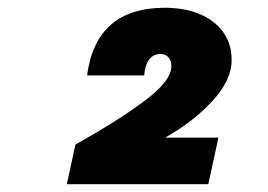

<svg xmlns="http://www.w3.org/2000/svg" viewBox="-20 -783 690 494"><path d="M421 -613Q421 -627 413.5 -635.5Q406 -644 393 -644Q374 -644 363.5 -629.5Q353 -615 351 -589H204Q227 -763 404 -763Q456 -763 494.5 -746.5Q533 -730 554.5 -700Q576 -670 576 -629Q576 -576 525.5 -522Q475 -468 405 -429H542L516 -309H152L174 -411Q283 -472 352 -523.5Q421 -575 421 -613Z"/></svg>

Font: Azeret Mono Black
Style: Italic
Weight: 900
Italic angle: -12°
Designer: Martin Vácha
Foundry: Displaay
Version: Version 1.000; Glyphs 3.0.3, build 3074